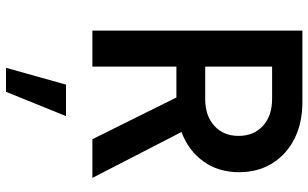

<svg xmlns="http://www.w3.org/2000/svg" viewBox="-214 -526 1028 640"><g transform="rotate(90 300.0 -206.0)"><path d="M82 0V-700H320Q390 -700 442.5 -673.5Q495 -647 524.5 -599.5Q554 -552 554 -489Q554 -420 518 -370Q482 -320 420 -297L573 0H444L305 -280H202V0ZM202 -376H310Q366 -376 399.5 -406.5Q433 -437 433 -487Q433 -538 399.5 -568.5Q366 -599 310 -599H202ZM206 288 262 88H367L286 288Z"/></g></svg>

Font: Red Hat Mono SemiBold
Style: Regular
Weight: 600
Monospace: yes
Designer: Pentagram, MCKL
Foundry: Pentagram, MCKL
Version: Version 1.023